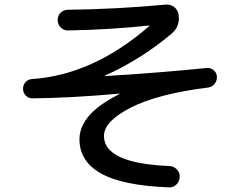

<svg xmlns="http://www.w3.org/2000/svg" viewBox="-20 -770 1040 834"><path d="M120.1 -342.8Q103.5 -342.8 91.8 -355Q80.1 -367.2 80.1 -384.3Q80.1 -401.4 91.3 -413.6Q102.5 -425.8 120.1 -426.8Q382.8 -444.3 627.9 -656.2V-658.2Q627.9 -659.2 627 -659.2Q467.8 -641.6 276.4 -637.7Q257.8 -636.7 244.1 -650.4Q230.5 -664.1 230.5 -683.1Q230.5 -702.1 243.2 -714.8Q255.9 -727.5 275.4 -727.5Q493.2 -730.5 699.2 -750Q720.7 -752 736.8 -739.3Q752.9 -726.6 755.9 -706.1Q762.7 -655.3 725.6 -624Q590.8 -510.7 435.5 -441.4Q434.6 -441.4 434.6 -440.4Q434.6 -439.5 436.5 -439.5Q675.8 -454.1 877 -474.6Q893.6 -476.6 907.2 -465.8Q920.9 -455.1 921.9 -438.5Q923.8 -420.9 912.6 -406.2Q901.4 -391.6 882.8 -389.6Q665 -362.3 548.3 -302.7Q431.6 -243.2 431.6 -179.7Q431.6 -60.5 715.8 -48.8Q735.4 -47.9 748.5 -33.7Q761.7 -19.5 760.7 -1Q759.8 17.6 746.6 31.2Q733.4 44.9 713.9 43.9Q511.7 36.1 418.5 -16.6Q325.2 -69.3 325.2 -165Q325.2 -275.4 499 -361.3Q500 -361.3 500 -362.3Q500 -363.3 498 -363.3Q293.9 -344.7 120.1 -342.8Z"/></svg>

Font: Rounded Mgen+ 2p medium
Style: Regular
Weight: 500
Designer: [Source Han Sans]
Ryoko NISHIZUKA  (kana & ideographs); Paul D. Hunt (Latin, Greek & Cyrillic); Wenlong ZHANG  (bopomofo
Version: Version 1.059.20150602